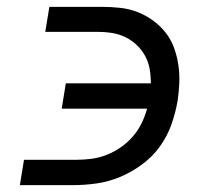

<svg xmlns="http://www.w3.org/2000/svg" viewBox="-20 -540 640 560"><path d="M38 0 50 -74H205Q226 -74 248 -77Q270 -80 291.5 -88.5Q313 -97 332.5 -110.5Q352 -124 367.5 -142Q383 -160 393 -180.5Q403 -201 409 -223H160L172 -297H420Q420 -318 416.5 -338.5Q413 -359 403.5 -376.5Q394 -394 379.5 -408Q365 -422 347 -431Q329 -440 308.5 -443.5Q288 -447 266 -447H112L124 -520H278Q305 -520 331.5 -517Q358 -514 382 -504.5Q406 -495 426.5 -480Q447 -465 462.5 -445.5Q478 -426 487 -402Q496 -378 500 -352Q504 -326 503 -299.5Q502 -273 498 -246Q492 -211 480 -177Q468 -143 446.5 -113Q425 -83 394.5 -60.5Q364 -38 330.5 -24Q297 -10 262 -5Q227 0 192 0Z"/></svg>

Font: Iosevka Etoile Oblique
Style: Regular
Weight: 400
Italic angle: -9°
Designer: Belleve Invis
Foundry: Belleve Invis
Version: Version 15.5.2; ttfautohint (v1.8.4)